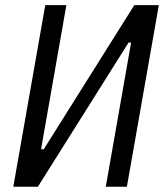

<svg xmlns="http://www.w3.org/2000/svg" viewBox="-20 -713 626 733"><path d="M30.8 0H124.5L470.7 -550.3H480.5L383.8 0H464.4L586.4 -693.4H492.7L147 -143.1H136.7L233.4 -693.4H152.8Z"/></svg>

Font: Cascadia Code PL SemiLight
Style: Italic
Weight: 350
Italic angle: -10°
Monospace: yes
Designer: Aaron Bell
Foundry: Saja Typeworks
Version: Version 2404.023